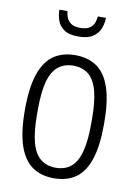

<svg xmlns="http://www.w3.org/2000/svg" viewBox="-84 -778 599 845"><g transform="rotate(10 216.0 -355.5)"><path d="M216 12Q159 12 119.5 -15.5Q80 -43 59.5 -103.5Q39 -164 39 -263Q39 -362 59.5 -422.5Q80 -483 119.5 -510.5Q159 -538 216 -538Q274 -538 313.5 -510.5Q353 -483 373 -422.5Q393 -362 393 -263Q393 -164 373 -103.5Q353 -43 313.5 -15.5Q274 12 216 12ZM216 -35Q257 -35 284 -57Q311 -79 324 -127Q337 -175 337 -253V-273Q337 -352 324 -399.5Q311 -447 284 -469Q257 -491 216 -491Q176 -491 148.5 -469Q121 -447 108 -399.5Q95 -352 95 -273V-253Q95 -175 108 -127Q121 -79 148.5 -57Q176 -35 216 -35ZM214 -621Q172 -621 150 -636.5Q128 -652 120 -675.5Q112 -699 112 -723H148Q149 -712 154 -697Q159 -682 173 -671Q187 -660 215 -660Q245 -660 259.5 -671Q274 -682 278.5 -697Q283 -712 284 -723H320Q320 -699 311 -675.5Q302 -652 279 -636.5Q256 -621 214 -621Z"/></g></svg>

Font: Archivo Condensed ExtraLight
Style: Regular
Weight: 250
Width: 3
Designer: Hector Gatti
Foundry: Omnibus-Type
Version: Version 2.001